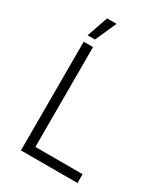

<svg xmlns="http://www.w3.org/2000/svg" viewBox="-213 -974 936 1071"><g transform="rotate(30 255.5 -439.0)"><path d="M212 -878H151L104 -742H151ZM103 0H467V-57H163V-700H103Z"/></g></svg>

Font: Fixel Text Light
Style: Regular
Weight: 300
Width: 4
Designer: AlfaBravo + MacPaw
Foundry: Kyrylo Tkachov, Marchela Mozhyna, Serhii Makarenko, Maria Weinstein, Zakhar Kryvoshyya
Version: Version 1.211